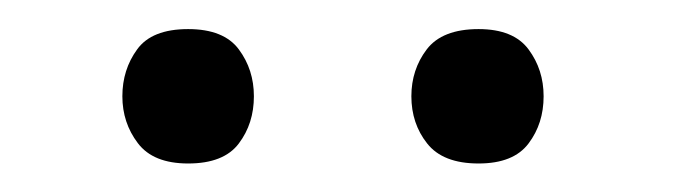

<svg xmlns="http://www.w3.org/2000/svg" viewBox="-20 -762 474 134"><path d="M314 -647.9Q289.1 -647.9 278.1 -661.9Q267.1 -675.8 267.1 -694.8Q267.1 -713.4 277.8 -727.5Q288.6 -741.7 314 -741.7Q338.4 -741.7 348.9 -727.5Q359.4 -713.4 359.4 -694.8Q359.4 -675.8 348.9 -661.9Q338.4 -647.9 314 -647.9ZM111.3 -647.9Q86.9 -647.9 76.2 -662.1Q65.4 -676.3 65.4 -694.8Q65.4 -713.4 75.7 -727.5Q85.9 -741.7 111.3 -741.7Q136.2 -741.7 146.7 -727.5Q157.2 -713.4 157.2 -694.8Q157.2 -675.8 146.7 -661.9Q136.2 -647.9 111.3 -647.9Z"/></svg>

Font: Comme Light
Style: Regular
Weight: 300
Version: Version 1.000;gftools[0.9.27]